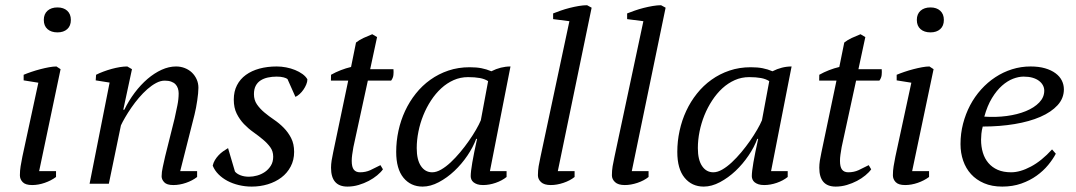

<svg xmlns="http://www.w3.org/2000/svg" viewBox="-20 -690 4040 721"><path d="M68.8 -388.2V-409.2Q81.5 -414.6 98.1 -420.2Q114.7 -425.8 131.6 -430.2Q148.4 -434.6 164.3 -437.5Q180.2 -440.4 191.9 -440.4L207.5 -430.2L127 -47.4H190.4V-25.4Q171.9 -11.7 147.9 -3.4Q124 4.9 100.6 4.9Q75.7 4.9 65.2 -6.1Q54.7 -17.1 54.7 -31.7Q54.7 -49.3 57.4 -65.7Q60.1 -82 64 -101.6L124 -379.4ZM144.5 -615.2Q144.5 -637.2 158.4 -649.7Q172.4 -662.1 195.8 -662.1Q218.8 -662.1 232.4 -649.7Q246.1 -637.2 246.1 -615.2Q246.1 -592.8 232.4 -580.6Q218.8 -568.4 195.8 -568.4Q172.4 -568.4 158.4 -580.6Q144.5 -592.8 144.5 -615.2Z M635.7 -245.1Q641.6 -271.5 646.2 -294.7Q650.9 -317.9 650.9 -339.8Q650.9 -349.6 647.9 -358.4Q645 -367.2 638.9 -373.5Q632.8 -379.9 622.8 -383.5Q612.8 -387.2 598.6 -387.2Q583 -387.2 566.4 -378.4Q549.8 -369.6 533.4 -355.2Q517.1 -340.8 501.7 -322.8Q486.3 -304.7 473.4 -285.9Q460.4 -267.1 450.2 -249.5Q439.9 -231.9 434.1 -219.2L388.7 0H316.4L391.6 -379.9L339.4 -388.2L340.8 -409.2Q353 -415.5 368.2 -421.1Q383.3 -426.8 399.2 -431.2Q415 -435.5 430.2 -438Q445.3 -440.4 458 -440.4L475.6 -430.2L442.9 -277.8H446.8Q463.4 -312 485.8 -341.8Q508.3 -371.6 533.9 -393.6Q559.6 -415.5 586.9 -428Q614.3 -440.4 641.1 -440.4Q658.7 -440.4 674.1 -434.3Q689.5 -428.2 700.7 -417.5Q711.9 -406.7 718.5 -392.1Q725.1 -377.4 725.1 -360.4Q725.1 -351.1 723.9 -338.9Q722.7 -326.7 720.7 -313Q718.8 -299.3 716.1 -285.4Q713.4 -271.5 710.4 -259.3L656.7 -47.4H720.2V-25.4Q702.6 -11.7 678.5 -3.4Q654.3 4.9 630.9 4.9Q606.4 4.9 596.7 -5.6Q586.9 -16.1 586.9 -27.8Q586.9 -43.9 591.3 -63Q595.7 -82 600.1 -102.5Z M1005.9 -101.6Q1005.9 -122.1 994.9 -137.2Q983.9 -152.3 967.5 -166Q951.2 -179.7 931.9 -193.4Q912.6 -207 896.2 -224.1Q879.9 -241.2 868.9 -263.2Q857.9 -285.2 857.9 -315.9Q857.9 -346.7 869.9 -369.9Q881.8 -393.1 903.3 -408.7Q924.8 -424.3 954.3 -432.4Q983.9 -440.4 1019 -440.4Q1036.6 -440.4 1054.4 -437Q1072.3 -433.6 1087.9 -427.2Q1103.5 -420.9 1116 -411.9Q1128.4 -402.8 1134.3 -392.1Q1134.3 -382.8 1130.1 -372.8Q1126 -362.8 1119.6 -353.5Q1113.3 -344.2 1105.2 -336.9Q1097.2 -329.6 1089.4 -326.2L1059.6 -393.1Q1055.7 -396.5 1045.2 -399.4Q1034.7 -402.3 1019 -402.3Q1001.5 -402.3 985.8 -398.9Q970.2 -395.5 958.5 -387.9Q946.8 -380.4 940.2 -367.7Q933.6 -355 933.6 -336.4Q933.6 -314.5 944.8 -298.1Q956.1 -281.7 972.7 -267.8Q989.3 -253.9 1009 -240.5Q1028.8 -227.1 1045.4 -210.2Q1062 -193.4 1073.2 -171.6Q1084.5 -149.9 1084.5 -119.6Q1084.5 -88.9 1071.5 -64.5Q1058.6 -40 1036.6 -23.4Q1014.6 -6.8 985.8 2Q957 10.7 925.3 10.7Q900.4 10.7 877 5.1Q853.5 -0.5 834.2 -10.7Q814.9 -21 800.5 -35.4Q786.1 -49.8 778.8 -67.9Q781.2 -79.1 787.1 -88.9Q793 -98.6 800.8 -106.9Q808.6 -115.2 817.9 -121.8Q827.1 -128.4 836.4 -133.8L862.3 -45.9Q868.7 -37.6 882.6 -32Q896.5 -26.4 915 -26.4Q929.7 -26.4 945.6 -30.8Q961.4 -35.2 974.9 -44.4Q988.3 -53.7 997.1 -67.9Q1005.9 -82 1005.9 -101.6Z M1223.1 -409.2Q1240.2 -418.9 1259.8 -426.5Q1279.3 -434.1 1298.3 -438.5L1316.9 -530.3Q1329.1 -540 1345 -547.4Q1360.8 -554.7 1377.9 -561.5L1396 -550.8L1370.1 -430.2H1457.5Q1458.5 -419.4 1457.3 -408.2Q1456.1 -397 1448.7 -387.2H1361.3L1307.1 -137.7Q1304.2 -121.1 1302.5 -108.9Q1300.8 -96.7 1300.8 -85.9Q1300.8 -63 1308.6 -53Q1316.4 -43 1332 -43Q1353 -43 1370.6 -51Q1388.2 -59.1 1408.7 -69.8L1418 -54.2Q1410.2 -43 1396.2 -31.5Q1382.3 -20 1364.7 -10.7Q1347.2 -1.5 1326.7 4.6Q1306.2 10.7 1284.7 10.7Q1223.1 10.7 1223.1 -60.1Q1223.1 -72.8 1225.3 -87.2Q1227.5 -101.6 1231 -117.2L1287.6 -387.2H1222.7Z M1603 -43Q1618.7 -43 1636.5 -53.2Q1654.3 -63.5 1672.4 -80.3Q1690.4 -97.2 1708 -118.2Q1725.6 -139.2 1740.7 -160.9Q1755.9 -182.6 1767.6 -202.9Q1779.3 -223.1 1785.6 -238.3L1813 -385.3Q1800.3 -393.6 1781.7 -397Q1763.2 -400.4 1737.8 -400.4Q1709 -400.4 1683.6 -389.2Q1658.2 -377.9 1637 -358.4Q1615.7 -338.9 1598.6 -312.7Q1581.5 -286.6 1569.6 -257.1Q1557.6 -227.5 1551.3 -195.8Q1544.9 -164.1 1544.9 -133.8Q1544.9 -89.8 1560.8 -66.4Q1576.7 -43 1603 -43ZM1768.1 -168.5Q1756.8 -137.7 1735.4 -106Q1713.9 -74.2 1686.5 -48.3Q1659.2 -22.5 1627.9 -5.9Q1596.7 10.7 1566.9 10.7Q1522.5 10.7 1495.1 -22.5Q1467.8 -55.7 1467.8 -119.6Q1467.8 -159.7 1476.3 -199Q1484.9 -238.3 1501.2 -273.4Q1517.6 -308.6 1541.5 -338.6Q1565.4 -368.7 1596.2 -390.6Q1627 -412.6 1663.8 -425Q1700.7 -437.5 1743.7 -437.5Q1769.5 -437.5 1788.1 -433.8Q1806.6 -430.2 1825.2 -422.4Q1860.4 -440.4 1897 -440.4L1819.8 -47.4H1882.3V-25.4Q1865.2 -11.7 1841.3 -3.4Q1817.4 4.9 1793.9 4.9Q1781.2 4.9 1772.5 2Q1763.7 -1 1758.1 -5.6Q1752.4 -10.3 1750 -16.4Q1747.6 -22.5 1747.6 -28.3Q1747.6 -61 1771.5 -168.5Z M2118.2 -610.4 2057.1 -618.2V-639.6Q2069.3 -644.5 2085.4 -650.1Q2101.6 -655.8 2118.9 -660.2Q2136.2 -664.6 2153.3 -667.5Q2170.4 -670.4 2184.6 -670.4L2201.7 -661.1L2074.7 -47.4H2137.7V-25.4Q2120.6 -11.7 2095.9 -3.4Q2071.3 4.9 2048.3 4.9Q2023.4 4.9 2011.7 -6.1Q2000 -17.1 2000 -31.7Q2000 -49.3 2002.7 -65.7Q2005.4 -82 2009.8 -101.6Z M2396 -610.4 2335 -618.2V-639.6Q2347.2 -644.5 2363.3 -650.1Q2379.4 -655.8 2396.7 -660.2Q2414.1 -664.6 2431.2 -667.5Q2448.2 -670.4 2462.4 -670.4L2479.5 -661.1L2352.5 -47.4H2415.5V-25.4Q2398.4 -11.7 2373.8 -3.4Q2349.1 4.9 2326.2 4.9Q2301.3 4.9 2289.6 -6.1Q2277.8 -17.1 2277.8 -31.7Q2277.8 -49.3 2280.5 -65.7Q2283.2 -82 2287.6 -101.6Z M2658.7 -43Q2674.3 -43 2692.1 -53.2Q2710 -63.5 2728 -80.3Q2746.1 -97.2 2763.7 -118.2Q2781.2 -139.2 2796.4 -160.9Q2811.5 -182.6 2823.2 -202.9Q2835 -223.1 2841.3 -238.3L2868.7 -385.3Q2856 -393.6 2837.4 -397Q2818.8 -400.4 2793.5 -400.4Q2764.6 -400.4 2739.3 -389.2Q2713.9 -377.9 2692.6 -358.4Q2671.4 -338.9 2654.3 -312.7Q2637.2 -286.6 2625.2 -257.1Q2613.3 -227.5 2606.9 -195.8Q2600.6 -164.1 2600.6 -133.8Q2600.6 -89.8 2616.5 -66.4Q2632.3 -43 2658.7 -43ZM2823.7 -168.5Q2812.5 -137.7 2791 -106Q2769.5 -74.2 2742.2 -48.3Q2714.8 -22.5 2683.6 -5.9Q2652.3 10.7 2622.6 10.7Q2578.1 10.7 2550.8 -22.5Q2523.4 -55.7 2523.4 -119.6Q2523.4 -159.7 2532 -199Q2540.5 -238.3 2556.9 -273.4Q2573.2 -308.6 2597.2 -338.6Q2621.1 -368.7 2651.9 -390.6Q2682.6 -412.6 2719.5 -425Q2756.3 -437.5 2799.3 -437.5Q2825.2 -437.5 2843.8 -433.8Q2862.3 -430.2 2880.9 -422.4Q2916 -440.4 2952.6 -440.4L2875.5 -47.4H2938V-25.4Q2920.9 -11.7 2897 -3.4Q2873 4.9 2849.6 4.9Q2836.9 4.9 2828.1 2Q2819.3 -1 2813.7 -5.6Q2808.1 -10.3 2805.7 -16.4Q2803.2 -22.5 2803.2 -28.3Q2803.2 -61 2827.1 -168.5Z M3056.6 -409.2Q3073.7 -418.9 3093.3 -426.5Q3112.8 -434.1 3131.8 -438.5L3150.4 -530.3Q3162.6 -540 3178.5 -547.4Q3194.3 -554.7 3211.4 -561.5L3229.5 -550.8L3203.6 -430.2H3291Q3292 -419.4 3290.8 -408.2Q3289.6 -397 3282.2 -387.2H3194.8L3140.6 -137.7Q3137.7 -121.1 3136 -108.9Q3134.3 -96.7 3134.3 -85.9Q3134.3 -63 3142.1 -53Q3149.9 -43 3165.5 -43Q3186.5 -43 3204.1 -51Q3221.7 -59.1 3242.2 -69.8L3251.5 -54.2Q3243.7 -43 3229.7 -31.5Q3215.8 -20 3198.2 -10.7Q3180.7 -1.5 3160.2 4.6Q3139.6 10.7 3118.2 10.7Q3056.6 10.7 3056.6 -60.1Q3056.6 -72.8 3058.8 -87.2Q3061 -101.6 3064.5 -117.2L3121.1 -387.2H3056.2Z M3347.2 -388.2V-409.2Q3359.9 -414.6 3376.5 -420.2Q3393.1 -425.8 3409.9 -430.2Q3426.8 -434.6 3442.6 -437.5Q3458.5 -440.4 3470.2 -440.4L3485.8 -430.2L3405.3 -47.4H3468.8V-25.4Q3450.2 -11.7 3426.3 -3.4Q3402.3 4.9 3378.9 4.9Q3354 4.9 3343.5 -6.1Q3333 -17.1 3333 -31.7Q3333 -49.3 3335.7 -65.7Q3338.4 -82 3342.3 -101.6L3402.3 -379.4ZM3422.9 -615.2Q3422.9 -637.2 3436.8 -649.7Q3450.7 -662.1 3474.1 -662.1Q3497.1 -662.1 3510.7 -649.7Q3524.4 -637.2 3524.4 -615.2Q3524.4 -592.8 3510.7 -580.6Q3497.1 -568.4 3474.1 -568.4Q3450.7 -568.4 3436.8 -580.6Q3422.9 -592.8 3422.9 -615.2Z M3944.8 -112.8Q3934.1 -92.3 3916 -70.3Q3897.9 -48.3 3872.8 -30.3Q3847.7 -12.2 3815.2 -0.7Q3782.7 10.7 3743.7 10.7Q3704.6 10.7 3675.3 -2Q3646 -14.6 3626.5 -36.1Q3606.9 -57.6 3596.9 -86.7Q3586.9 -115.7 3586.9 -148.9Q3586.9 -188.5 3596.4 -225.3Q3606 -262.2 3623 -294.7Q3640.1 -327.1 3664.3 -354Q3688.5 -380.9 3717.8 -400.1Q3747.1 -419.4 3780.5 -429.9Q3814 -440.4 3850.1 -440.4Q3880.9 -440.4 3904.3 -433.6Q3927.7 -426.8 3943.6 -415Q3959.5 -403.3 3967.3 -387.7Q3975.1 -372.1 3975.1 -354.5Q3975.1 -320.8 3951.4 -294.9Q3927.7 -269 3886.7 -251.2Q3845.7 -233.4 3790 -224.1Q3734.4 -214.8 3670.4 -214.8Q3666.5 -200.7 3665.3 -187.5Q3664.1 -174.3 3664.1 -165.5Q3664.1 -139.2 3670.9 -116.7Q3677.7 -94.2 3691.7 -77.9Q3705.6 -61.5 3726.8 -52.2Q3748 -43 3776.9 -43Q3811 -43 3851.3 -64.5Q3891.6 -85.9 3930.7 -128.9ZM3823.7 -402.3Q3805.2 -402.3 3784.2 -394.3Q3763.2 -386.2 3742.9 -368.4Q3722.7 -350.6 3705.1 -321.8Q3687.5 -293 3676.3 -252Q3719.7 -249 3760.3 -254.4Q3800.8 -259.8 3832.3 -272.7Q3863.8 -285.6 3882.6 -305.2Q3901.4 -324.7 3901.4 -349.6Q3901.4 -360.4 3896.2 -369.9Q3891.1 -379.4 3881.3 -386.7Q3871.6 -394 3857.2 -398.2Q3842.8 -402.3 3823.7 -402.3Z"/></svg>

Font: PT Astra Serif
Style: Italic
Weight: 400
Italic angle: -16°
Designer: A.Korolkova, I. Chaeva
Foundry: ParaType Ltd
Version: Version 1.001